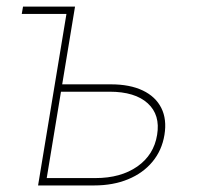

<svg xmlns="http://www.w3.org/2000/svg" viewBox="-20 -566 605 586"><path d="M46.4 -523.4 50.3 -545.9H197.8L193.8 -523.4ZM160.2 -308.6H318.4Q376.5 -308.6 415.8 -289.8Q455.1 -271 472.4 -236.3Q489.7 -201.7 481.9 -154.3Q474.1 -106.9 445.3 -72.3Q416.5 -37.6 370.8 -18.8Q325.2 0 267.1 0H96.2L186.5 -545.9H209L122.6 -22.5H271Q348.6 -22.5 399.2 -57.9Q449.7 -93.3 459.5 -154.3Q469.7 -215.3 430.9 -250.7Q392.1 -286.1 314.5 -286.1H156.2Z"/></svg>

Font: Inter Thin
Style: Italic
Weight: 250
Italic angle: -9.3988°
Designer: Rasmus Andersson
Foundry: rsms
Version: Version 4.001;git-66647c0bb